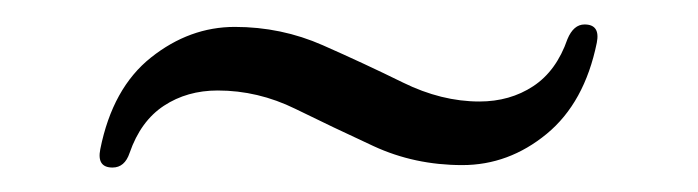

<svg xmlns="http://www.w3.org/2000/svg" viewBox="-20 -436 571 157"><path d="M358 -301Q319 -301 285.5 -316.5Q252 -332 221.5 -347Q191 -362 158 -362Q133 -362 114 -349.5Q95 -337 86 -311Q82 -299 72 -299Q59 -299 62 -314Q72 -364 103.5 -389Q135 -414 172 -414Q210 -414 244 -399Q278 -384 309.5 -368.5Q341 -353 372 -353Q397 -353 416 -365.5Q435 -378 444 -404Q449 -416 458 -416Q471 -416 468 -401Q458 -352 427 -326.5Q396 -301 358 -301Z"/></svg>

Font: Instrument Serif
Style: Regular
Weight: 400
Designer: Rodrigo Fuenzalida
Foundry: fragTYPE
Version: Version 1.000; ttfautohint (v1.8.4.7-5d5b);gftools[0.9.27]